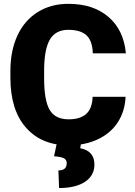

<svg xmlns="http://www.w3.org/2000/svg" viewBox="-20 -741 696 992"><path d="M628.9 -240.7Q625.5 -166.5 588.9 -109.6Q552.2 -52.7 486.1 -21.5Q419.9 9.8 335 9.8Q194.8 9.8 114.3 -81.5Q33.7 -172.9 33.7 -339.4V-374.5Q33.7 -479 70.1 -557.4Q106.4 -635.7 174.8 -678.5Q243.2 -721.2 333 -721.2Q462.4 -721.2 541 -653.1Q619.6 -585 630.4 -465.3H459.5Q457.5 -530.3 426.8 -558.6Q396 -586.9 333 -586.9Q269 -586.9 239.3 -539.1Q209.5 -491.2 208 -386.2V-335.9Q208 -222.2 236.6 -173.3Q265.1 -124.5 335 -124.5Q394 -124.5 425.3 -152.3Q456.5 -180.2 458.5 -240.7ZM399.4 -4.9 394.5 24.9Q467.8 38.6 467.8 109.4Q467.8 166 419.4 198.2Q371.1 230.5 285.2 230.5L281.7 139.6Q324.7 139.6 324.7 102.1Q324.7 83.5 309.3 76.2Q293.9 68.8 259.3 66.4L274.4 -4.9Z"/></svg>

Font: Roboto Black
Style: Regular
Weight: 900
Designer: Google
Version: Version 2.134; 2016